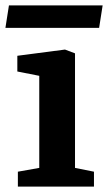

<svg xmlns="http://www.w3.org/2000/svg" viewBox="-43 -689 399 709"><path d="M23 0V-55L102 -69V-409L21 -425V-483L197 -506L234 -492V-69L304 -55V0ZM-23 -586 -10 -669H336L323 -586Z"/></svg>

Font: Faustina
Style: Bold
Weight: 700
Designer: Alfonso Garcia
Foundry: http://www.omnibus-type.com
Version: Version 1.200